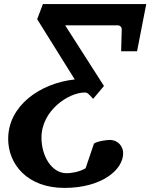

<svg xmlns="http://www.w3.org/2000/svg" viewBox="-20 -691 745 940"><path d="M696 -671H190L162 -597L346 -302C177 -284 20 -174 20 -11C20 113 114 229 295 229C479 229 583 140 583 59C583 25 557 -6 518 -6C507 -6 458 -1 440 12L399 133C364 153 324 157 306 157C232 157 183 72 183 -17C183 -151 317 -238 394 -238C409 -238 412 -233 436 -207L489 -270L299 -567H558C566 -567 576 -560 576 -547L573 -440H651Z"/></svg>

Font: Veleka
Style: Bold Italic
Weight: 700
Italic angle: -12°
Designer: Stefan Peev, Context Ltd, 2016; SIL International, 1997-2014.
Foundry: Stefan Peev, Context Ltd, 2016
Version: Version 5.000